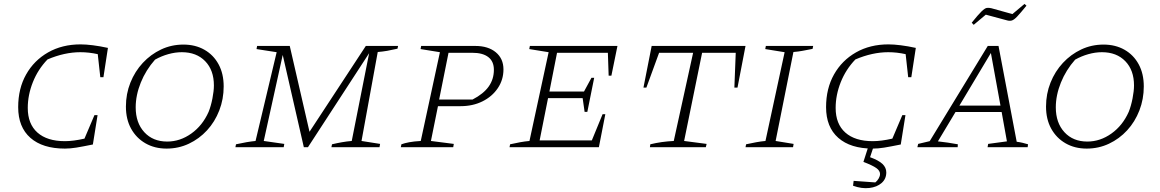

<svg xmlns="http://www.w3.org/2000/svg" viewBox="-20 -753 5935 982"><path d="M312 7Q198 7 135.5 -48Q73 -103 73 -205Q73 -300 113.5 -372Q154 -444 226 -485Q298 -526 392 -526Q419 -526 455 -521.5Q491 -517 532 -508L509 -358H493L480 -476Q435 -486 391 -486Q310 -486 223 -449Q174 -398 148 -332.5Q122 -267 122 -201Q122 -119 171.5 -75Q221 -31 312 -31Q355 -31 412 -44L463 -164H479L455 -14Q401 -3 370 2Q339 7 312 7Z M832 7Q771 7 724 -20Q677 -47 650.5 -95Q624 -143 624 -208Q624 -273 647 -330.5Q670 -388 710.5 -431.5Q751 -475 804 -500Q857 -525 918 -525Q979 -525 1025.5 -498.5Q1072 -472 1098 -424Q1124 -376 1124 -311Q1124 -246 1101.5 -188Q1079 -130 1039 -86.5Q999 -43 946 -18Q893 7 832 7ZM835 -29Q901 -29 958.5 -70Q1016 -111 1047 -181Q1059 -211 1066.5 -249.5Q1074 -288 1074 -316Q1074 -394 1029.5 -440Q985 -486 910 -486Q876 -486 840.5 -476Q805 -466 773 -448Q726 -395 700 -330.5Q674 -266 674 -204Q674 -125 718 -77Q762 -29 835 -29Z M1184 0 1187 -15Q1245 -28 1287 -32L1395 -486L1292 -502L1295 -518H1462L1563 -79L1851 -518H2016L2013 -504Q1983 -497 1960 -493Q1937 -489 1912 -487L1829 -32L1924 -17L1921 0H1675L1678 -15Q1703 -21 1728.5 -25.5Q1754 -30 1779 -32L1868 -481L1555 0H1534L1426 -472L1329 -32L1434 -17L1431 0Z M2030 0 2033 -15Q2049 -21 2073 -25.5Q2097 -30 2132 -32L2230 -486L2131 -502L2134 -518H2411Q2477 -518 2516 -485.5Q2555 -453 2555 -398Q2555 -345 2526 -302Q2497 -259 2447.5 -234.5Q2398 -210 2336 -210H2220L2184 -32L2301 -17L2298 0ZM2396 -483H2274L2226 -244H2397Q2453 -273 2479.5 -310.5Q2506 -348 2506 -396Q2506 -439 2477.5 -461Q2449 -483 2396 -483Z M2586 0 2589 -15Q2615 -21 2640 -25.5Q2665 -30 2688 -32L2786 -486L2687 -502L2690 -518H3138L3107 -366H3093L3089 -483H2829L2790 -285H2967L3005 -355H3019L2984 -181H2970L2960 -251H2783L2740 -35H3007L3062 -169H3076L3043 0Z M3793 -518 3752 -305H3736L3743 -483H3571L3479 -32L3594 -17L3590 0H3304L3306 -15Q3363 -29 3426 -32L3525 -483H3351L3286 -305H3271L3313 -518Z M3793 0 3796 -15Q3823 -21 3847.5 -25.5Q3872 -30 3895 -32L3993 -486L3894 -502L3897 -518H4139L4136 -503Q4105 -497 4084 -493Q4063 -489 4038 -487L3947 -32L4039 -17L4036 0Z M4444 7Q4330 7 4267.5 -48Q4205 -103 4205 -205Q4205 -300 4245.5 -372Q4286 -444 4358 -485Q4430 -526 4524 -526Q4551 -526 4587 -521.5Q4623 -517 4664 -508L4641 -358H4625L4612 -476Q4567 -486 4523 -486Q4442 -486 4355 -449Q4306 -398 4280 -332.5Q4254 -267 4254 -201Q4254 -119 4303.5 -75Q4353 -31 4444 -31Q4487 -31 4544 -44L4595 -164H4611L4587 -14Q4533 -3 4502 2Q4471 7 4444 7ZM4424 -12H4451L4430 51Q4474 67 4493.5 85.5Q4513 104 4513 129Q4513 162 4489 183Q4465 204 4426 208.5Q4387 213 4343 197L4346 172L4457 180Q4467 172 4474 160Q4481 148 4481 137Q4481 120 4462 106.5Q4443 93 4396 75Z M5180 -28Q5196 -26 5210.5 -22.5Q5225 -19 5238 -15L5236 0H5031L5034 -17L5130 -30L5103 -180H4867L4777 -30Q4803 -27 4828 -23.5Q4853 -20 4879 -15L4878 0H4672L4676 -17L4735 -31L5032 -518H5087ZM4887 -213H5097L5048 -482ZM4960 -626 4950 -637Q4983 -678 5000 -694.5Q5017 -711 5027 -712.5Q5037 -714 5050 -711L5158 -681L5220 -733L5230 -724Q5199 -686 5182.5 -668.5Q5166 -651 5154.5 -648Q5143 -645 5130 -649L5022 -678Z M5538 7Q5477 7 5430 -20Q5383 -47 5356.5 -95Q5330 -143 5330 -208Q5330 -273 5353 -330.5Q5376 -388 5416.5 -431.5Q5457 -475 5510 -500Q5563 -525 5624 -525Q5685 -525 5731.5 -498.5Q5778 -472 5804 -424Q5830 -376 5830 -311Q5830 -246 5807.5 -188Q5785 -130 5745 -86.5Q5705 -43 5652 -18Q5599 7 5538 7ZM5541 -29Q5607 -29 5664.5 -70Q5722 -111 5753 -181Q5765 -211 5772.5 -249.5Q5780 -288 5780 -316Q5780 -394 5735.5 -440Q5691 -486 5616 -486Q5582 -486 5546.5 -476Q5511 -466 5479 -448Q5432 -395 5406 -330.5Q5380 -266 5380 -204Q5380 -125 5424 -77Q5468 -29 5541 -29Z"/></svg>

Font: Piazzolla SC ExtraLight
Style: Italic
Weight: 200
Italic angle: -11.3°
Designer: Juan Pablo del Peral
Foundry: Huerta Tipografica
Version: Version 1.330